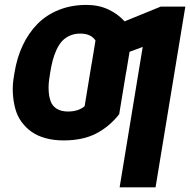

<svg xmlns="http://www.w3.org/2000/svg" viewBox="-20 -573 789 797"><path d="M749.3 -545.5 625.7 204.5H476.6L572.4 -378.2L517.8 -358L504.3 -275.9H503.9L474.8 -99.1Q435.4 -48.3 380 -19.2Q324.6 9.9 243.6 9.9Q202.8 9.9 168.9 0.5Q134.9 -8.9 111 -25.9Q87 -43 69.4 -67.1Q51.8 -91.3 43.7 -121.1Q35.5 -150.9 33.4 -185.4Q31.2 -219.8 38 -257.8L40.1 -270.6Q50.1 -333.1 74.2 -384.4Q98.4 -435.7 135.3 -473.4Q172.2 -511 224.3 -531.8Q276.3 -552.6 338.4 -552.6Q389.9 -552.6 429.9 -533.7Q469.8 -514.9 497.2 -484.4L647 -545.5ZM262.4 -110.1Q305 -110.1 331.3 -132.1L360.1 -307.5H360.4L376.4 -404.8Q357.6 -433.6 313.2 -433.6Q289.1 -433.6 269.7 -424.9Q250.4 -416.2 237.4 -402Q224.4 -387.8 214.5 -366.1Q204.5 -344.5 198.7 -321.9Q192.8 -299.4 188.2 -270.6L186.4 -257.8Q180.8 -227.3 181.8 -200.3Q182.9 -173.3 190 -153.2Q197.1 -133.2 215.4 -121.6Q233.7 -110.1 262.4 -110.1Z"/></svg>

Font: Karasuma Gothic
Style: Bold Italic
Weight: 700
Italic angle: 9.39998°
Designer: Rasmus Andersson / Ryoko Nishizuka
Foundry: Genbu
Version: Version 1.00